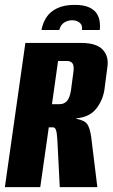

<svg xmlns="http://www.w3.org/2000/svg" viewBox="-22 -767 464 787"><path d="M284 -747Q322 -747 344 -736.5Q366 -726 375.5 -710Q385 -694 387 -676Q389 -658 387 -644H314Q317 -664 304.5 -674Q292 -684 274 -684Q256 -684 241 -674.5Q226 -665 221 -644H148Q153 -672 168 -695.5Q183 -719 212 -733Q241 -747 284 -747ZM-2 0 82 -591H311Q373 -591 399 -563.5Q425 -536 418 -491L406 -399Q399 -355 372 -321Q345 -287 291 -282V-280Q325 -274 336 -257.5Q347 -241 352 -204L377 0H223L213 -195Q212 -210 210.5 -221Q209 -232 205.5 -238.5Q202 -245 195 -245H178L143 0ZM191 -340H222Q241 -340 252.5 -353Q264 -366 269 -397L278 -465Q283 -495 276 -506Q269 -517 253 -517H216Z"/></svg>

Font: Alumni Sans ExtraBold
Style: Italic
Weight: 800
Italic angle: -8°
Designer: Robert E. Leuschke
Foundry: Robert E. Leuschke
Version: Version 1.016